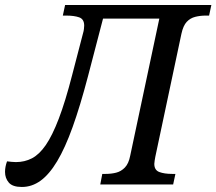

<svg xmlns="http://www.w3.org/2000/svg" viewBox="-57 -734 861 764"><path d="M30 10Q-7 10 -22 -7.5Q-37 -25 -37 -50Q-37 -70 -29 -92Q-20 -91 -11 -90Q-2 -89 6 -89Q41 -89 70 -104Q99 -119 125 -156.5Q151 -194 177 -262Q203 -330 230 -435L274 -604Q276 -610 277 -619Q278 -628 278 -632Q278 -658 258 -665Q238 -672 206 -672H193L202 -714H784L775 -672H762Q740 -672 720 -667Q700 -662 686 -647Q672 -632 665 -600L561 -110Q560 -104 558.5 -95.5Q557 -87 557 -82Q557 -57 577 -49.5Q597 -42 628 -42H641L632 0H342L350 -42H363Q386 -42 405.5 -47Q425 -52 440 -67.5Q455 -83 461 -114L577 -660H353L293 -430Q262 -312 232 -228.5Q202 -145 170.5 -92.5Q139 -40 104.5 -15Q70 10 30 10Z"/></svg>

Font: Noto Serif
Style: Italic
Weight: 400
Italic angle: -12°
Designer: Monotype Design Team
Foundry: Monotype Imaging Inc.
Version: Version 2.013